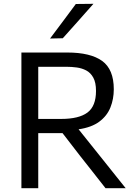

<svg xmlns="http://www.w3.org/2000/svg" viewBox="-20 -989 710 1009"><path d="M92.5 0V-713H333.5Q455.5 -713 516.8 -668.8Q578 -624.5 578 -520Q578 -468.5 560.2 -424.2Q542.5 -380 502 -349.8Q461.5 -319.5 393 -309.5L477 -204.5Q503.5 -171.5 532.8 -134.8Q562 -98 590.2 -62.8Q618.5 -27.5 640.5 0H534.5Q499 -45 466.2 -87Q433.5 -129 401.5 -169L308.5 -289.5H181V0ZM330.5 -638H181V-364H301Q394.5 -364 439.5 -397.5Q484.5 -431 484.5 -511Q484.5 -555.5 470.2 -581.2Q456 -607 432.8 -619Q409.5 -631 382.5 -634.5Q355.5 -638 330.5 -638ZM243 -786.5Q277 -832 311 -877.2Q345 -922.5 378.5 -968L471 -969Q430 -922.5 390 -877.5Q350 -832.5 310 -788Z"/></svg>

Font: Commissioner
Style: Regular
Weight: 400
Designer: Kostas Bartsokas
Foundry: Kostas Bartsokas
Version: Version 1.000; ttfautohint (v1.8.3)